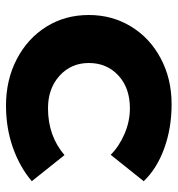

<svg xmlns="http://www.w3.org/2000/svg" viewBox="4 -586 592 640"><g transform="rotate(90 300.0 -266.0)"><path d="M30 -266Q30 -344 68.5 -407Q107 -470 175 -506Q243 -542 327 -542Q407 -542 474.5 -517.5Q542 -493 584 -449L496 -339Q468 -367 426.5 -385Q385 -403 341 -403Q273 -403 231.5 -364.5Q190 -326 190 -266Q190 -207 232.5 -168.5Q275 -130 341 -130Q433 -130 497 -185L584 -76Q537 -36 472 -13Q407 10 332 10Q246 10 177 -26Q108 -62 69 -124.5Q30 -187 30 -266Z"/></g></svg>

Font: Lexend Exa HM Xlight
Style: Bold
Weight: 700
Designer: Bonnie Shaver-Troup, Thomas Jockin, Octavio Pardo
Foundry: Lexend
Version: Version 1.091